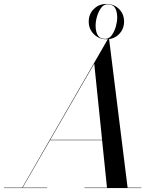

<svg xmlns="http://www.w3.org/2000/svg" viewBox="-65 -958 810 978"><path d="M387 -848Q387 -886.5 413 -912.2Q439 -938 477 -938Q515.5 -938 541.2 -912.2Q567 -886.5 567 -848Q567 -810 541.2 -784Q515.5 -758 477 -758Q439 -758 413 -784Q387 -810 387 -848ZM422 -828Q422 -796.5 433.2 -778.2Q444.5 -760 472 -760Q490.5 -760 504 -778.2Q517.5 -796.5 524.8 -821.8Q532 -847 532 -868Q532 -899.5 521 -917.8Q510 -936 482 -936Q463.5 -936 450 -917.8Q436.5 -899.5 429.2 -874.2Q422 -849 422 -828ZM-45 -2H48L488 -765H490L585 -2H655V0H365V-2H480L455 -244H190L50 -2H175V0H-45ZM415 -634 191 -246H455Z"/></svg>

Font: Bodoni* 96pt
Style: Italic
Weight: 400
Italic angle: -13°
Version: Version 2.3